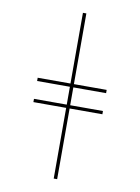

<svg xmlns="http://www.w3.org/2000/svg" viewBox="-102 -891 805 1102"><g transform="rotate(10 300.0 -340.0)"><path d="M290 143V-269H99V-288H290V-392H99V-411H290V-823H310V-411H501V-392H310V-288H501V-269H310V143Z"/></g></svg>

Font: Iosevka SS04 Thin Extended
Style: Regular
Weight: 100
Width: 7
Monospace: yes
Designer: Belleve Invis
Foundry: Belleve Invis
Version: Version 19.0.0; ttfautohint (v1.8.4)